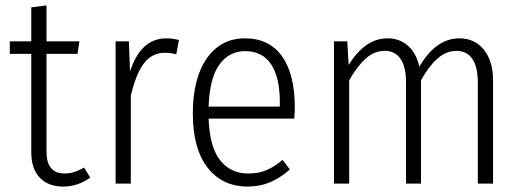

<svg xmlns="http://www.w3.org/2000/svg" viewBox="-20 -675 1921 706"><path d="M312 -22Q266 11 212 11Q157 11 126 -22Q95 -55 95 -115V-477H16V-523H95V-648L151 -655V-523H272L265 -477H151V-117Q151 -37 218 -37Q252 -37 289 -59Z M638 -528 628 -475Q609 -481 587 -481Q539 -481 509.5 -442.5Q480 -404 461 -323V0H405V-523H454L458 -412Q478 -473 511 -503.5Q544 -534 592 -534Q614 -534 638 -528Z M1062 -239H747Q751 -134 789.5 -85.5Q828 -37 893 -37Q930 -37 959 -49Q988 -61 1019 -87L1046 -52Q1011 -21 973.5 -5Q936 11 891 11Q797 11 743 -59Q689 -129 689 -257Q689 -387 740.5 -460.5Q792 -534 881 -534Q970 -534 1017 -468Q1064 -402 1064 -281Q1064 -259 1062 -239ZM1009 -299Q1009 -390 977 -438.5Q945 -487 881 -487Q823 -487 787 -438Q751 -389 747 -283H1009Z M1793 -379V0H1737V-371Q1737 -430 1716.5 -459Q1696 -488 1659 -488Q1621 -488 1589 -460Q1557 -432 1528 -380V0H1473V-371Q1473 -430 1452.5 -459Q1432 -488 1395 -488Q1356 -488 1324.5 -459.5Q1293 -431 1264 -380V0H1208V-523H1257L1262 -436Q1289 -481 1325 -507.5Q1361 -534 1405 -534Q1450 -534 1480.5 -506.5Q1511 -479 1522 -430Q1583 -534 1669 -534Q1726 -534 1759.5 -492Q1793 -450 1793 -379Z"/></svg>

Font: Fira Sans Condensed Light
Style: Regular
Weight: 300
Width: 3
Designer: bBox Type GmbH & Carrois Corporate GbR & Edenspiekermann AG
Foundry: bBox Type GmbH & Carrois Corporate GbR & Edenspiekermann AG
Version: Version 4.301